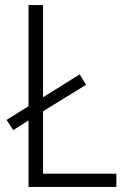

<svg xmlns="http://www.w3.org/2000/svg" viewBox="-20 -734 499 754"><path d="M92 0V-261L32 -223L6 -263L92 -317V-714H149V-352L293 -442L318 -401L149 -297V-52H437V0Z"/></svg>

Font: Noto Sans Sinhala UI SemiCondensed Light
Style: Regular
Weight: 300
Width: 4
Designer: Jelle Bosma - Monotype Design Team
Foundry: Monotype Imaging Inc.
Version: Version 2.006; ttfautohint (v1.8.4.7-5d5b)